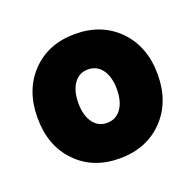

<svg xmlns="http://www.w3.org/2000/svg" viewBox="-71 -774 480 473"><g transform="rotate(-20 169.0 -537.0)"><path d="M169 -374Q99 -374 55.5 -419Q12 -464 12 -537Q12 -610 55.5 -655Q99 -700 169 -700Q239 -700 283 -655Q327 -610 327 -537Q327 -464 283 -419Q239 -374 169 -374ZM169 -467Q193 -467 206.5 -486Q220 -505 220 -537Q220 -569 206.5 -588Q193 -607 169 -607Q146 -607 132.5 -588Q119 -569 119 -537Q119 -505 132.5 -486Q146 -467 169 -467Z"/></g></svg>

Font: Radio Canada Big
Style: Bold
Weight: 700
Designer: Étienne Aubert Bonn
Foundry: Coppers and Brasses
Version: Version 1.001